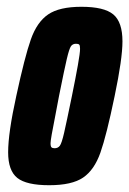

<svg xmlns="http://www.w3.org/2000/svg" viewBox="-20 -538 381 566"><path d="M4 -89Q4 -146 28 -255Q53 -371 71 -422Q89 -473 122 -495.5Q155 -518 220 -518Q287 -518 314 -495.5Q341 -473 341 -416Q341 -365 318 -255Q294 -139 276 -88Q258 -37 225 -14.5Q192 8 125 8Q58 8 31 -13.5Q4 -35 4 -89ZM192 -255Q203 -309 209.5 -345.5Q216 -382 216 -394Q216 -404 213.5 -406.5Q211 -409 204 -409Q194 -409 189 -401.5Q184 -394 177 -364.5Q170 -335 154 -255L143 -197Q129 -127 129 -116Q129 -106 132 -103.5Q135 -101 141 -101Q151 -101 156.5 -108.5Q162 -116 169 -146.5Q176 -177 192 -255Z"/></svg>

Font: Saira Ultra Condensed Black
Style: Italic
Weight: 900
Width: 1
Italic angle: -12°
Designer: Hector Gatti with collaboration of the Omnibus-Type team
Foundry: Omnibus-Type
Version: Version 1.001; ttfautohint (v1.8)